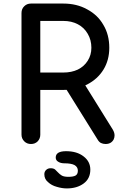

<svg xmlns="http://www.w3.org/2000/svg" viewBox="-20 -801 672 1068"><path d="M152.3 0Q129.9 0 115.2 -14.6Q99.6 -30.3 99.6 -51.8Q99.6 -277.3 99.6 -728.5Q99.6 -752 115.2 -766.6Q129.9 -781.2 152.3 -781.2Q211.9 -781.2 332 -781.2Q407.2 -781.2 464.8 -749Q523.4 -717.8 554.7 -663.1Q587.9 -608.4 587.9 -535.2Q587.9 -466.8 555.7 -414.1Q523.4 -361.3 464.8 -331.1Q407.2 -300.8 332 -300.8Q289.1 -300.8 204.1 -300.8Q204.1 -238.3 204.1 -51.8Q204.1 -30.3 189.5 -14.6Q174.8 0 152.3 0ZM567.4 0Q552.7 0 541 -5.9Q530.3 -11.7 522.5 -25.4Q461.9 -122.1 341.8 -315.4Q367.2 -322.3 443.4 -343.8Q484.4 -278.3 607.4 -80.1Q617.2 -63.5 617.2 -47.9Q617.2 -36.1 612.3 -25.4Q598.6 0 567.4 0ZM204.1 -397.5Q236.3 -397.5 332 -397.5Q377.9 -397.5 413.1 -414.1Q448.2 -431.6 467.8 -462.9Q488.3 -495.1 488.3 -535.2Q488.3 -579.1 467.8 -613.3Q448.2 -647.5 413.1 -666Q377.9 -684.6 332 -684.6Q289.1 -684.6 204.1 -684.6Q204.1 -613.3 204.1 -397.5ZM351.6 247.1Q325.2 247.1 295.9 238.3Q266.6 230.5 247.1 211.9Q226.6 195.3 226.6 168Q226.6 153.3 237.3 143.6Q247.1 134.8 261.7 134.8Q277.3 134.8 286.1 141.6Q294.9 149.4 302.7 158.2Q311.5 168 324.2 175.8Q336.9 182.6 360.4 182.6Q388.7 182.6 401.4 174.8Q413.1 167 413.1 148.4Q413.1 127.9 394.5 117.2Q376 107.4 337.9 107.4Q317.4 107.4 303.7 98.6Q290 90.8 290 75.2Q290 40 347.7 40Q408.2 40 445.3 69.3Q482.4 97.7 482.4 142.6Q482.4 192.4 445.3 219.7Q408.2 247.1 351.6 247.1Z"/></svg>

Font: Abed
Style: Bold
Weight: 700
Designer: Johan Aakerlund
Version: Version 3.105